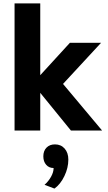

<svg xmlns="http://www.w3.org/2000/svg" viewBox="-20 -762 628 1121"><path d="M65 -742H215V-323L388 -512H570L348 -272L576 0H394L215 -220V0H65ZM293 219Q266 219 249.5 200Q233 181 233 151Q233 119 251.5 100Q270 81 301 81Q336 81 357.5 105.5Q379 130 379 170Q379 218 356 266Q333 314 298 339L240 317Q263 297 278 270Q293 243 293 219Z"/></svg>

Font: Metropolitano
Style: Bold
Weight: 700
Designer: Fonts by Alex Slobzheninov & Chris M. Simpson / Changes by Cristiano Sobral
Foundry: Fonts by Alex Slobzheninov & Chris M. Simpson / Changes by Cristiano Sobral
Version: Version 1.00;August 30, 2020;FontCreator 13.0.0.2681 64-bit